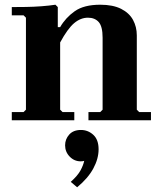

<svg xmlns="http://www.w3.org/2000/svg" viewBox="-20 -510 690 814"><path d="M560 -45 570 -35H620V0H355V-35H405L415 -45V-350Q415 -398 398.5 -416.5Q382 -435 353 -435Q322 -435 294.5 -412Q267 -389 235 -330V-45L245 -35H295V0H30V-35H80L90 -45V-435L80 -445H30V-480Q56 -480 89.5 -480.5Q123 -481 156 -483.5Q189 -486 215 -490L225 -480V-395H235Q258 -435 297 -462.5Q336 -490 405 -490Q459 -490 493.5 -472.5Q528 -455 544 -425.5Q560 -396 560 -360ZM323 41Q353 41 375.5 61.5Q398 82 398 123Q398 163 375.5 204.5Q353 246 307 284L280 261Q309 235 321 213Q333 191 337 172Q333 173 330 173.5Q327 174 322 174Q295 174 275.5 154Q256 134 256 106Q256 80 273.5 60.5Q291 41 323 41Z"/></svg>

Font: Brygada 1918
Style: Regular
Weight: 400
Designer: Mateusz Machalski | Borys Kosmynka | Przemek Hoffer
Foundry: NIEPODLEGLA 2018
Version: Version 3.006